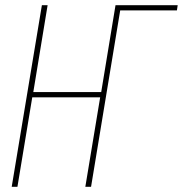

<svg xmlns="http://www.w3.org/2000/svg" viewBox="-20 -718 703 738"><path d="M141 -698H163L108 -364H369L424 -698H663L660 -678H442L330 0H308L365 -344H104L47 0H25Z"/></svg>

Font: IBM Plex Mono Thin
Style: Italic
Weight: 100
Italic angle: -9°
Monospace: yes
Designer: Mike Abbink, Paul van der Laan, Pieter van Rosmalen
Foundry: Bold Monday
Version: Version 2.3